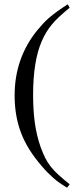

<svg xmlns="http://www.w3.org/2000/svg" viewBox="-20 -696 373 893"><path d="M304 -660Q277 -638 257 -619.5Q237 -601 222 -583Q207 -565 195.5 -546Q184 -527 174 -504Q134 -412 134 -255Q134 -180 142.5 -121.5Q151 -63 169 -12Q179 16 190 38Q201 60 216.5 79.5Q232 99 253 118Q274 137 304 161L292 177Q272 165 257 154.5Q242 144 228.5 132Q215 120 201.5 106.5Q188 93 173 75Q107 -1 77.5 -79Q48 -157 48 -252Q48 -426 154 -556Q168 -573 181.5 -587.5Q195 -602 211 -615.5Q227 -629 247 -643.5Q267 -658 295 -676Z"/></svg>

Font: Klingon pIqaD vaHbo'
Style: Regular
Weight: 400
Width: 0
Designer: Mike Neff (qa'vaj)
Foundry: Mike Neff and Michael Everson
Version: Version 2.003